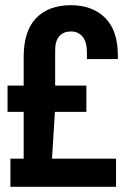

<svg xmlns="http://www.w3.org/2000/svg" viewBox="-20 -718 496 738"><path d="M20 0V-108H71V-288H9V-389H71V-499Q71 -599 119 -648.5Q167 -698 252 -698Q335 -698 384 -649.5Q433 -601 433 -504V-491H314V-517Q314 -557 297.5 -577Q281 -597 253 -597Q224 -597 208 -579Q192 -561 192 -525V-389H312V-288H191L180 -108H426V0Z"/></svg>

Font: Archivo Narrow
Style: Bold
Weight: 700
Designer: Hector Gatti
Foundry: Omnibus-Type
Version: Version 3.002